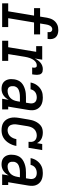

<svg xmlns="http://www.w3.org/2000/svg" viewBox="854 -1638 791 2540"><g transform="rotate(90 1250.0 -367.5)"><path d="M24 0V-80H129L186 -422H87V-502H199L214 -594Q218 -614 224 -633Q230 -652 240.5 -670Q251 -688 266.5 -702.5Q282 -717 300.5 -726.5Q319 -736 339 -739.5Q359 -743 378 -743Q405 -743 430.5 -735Q456 -727 472.5 -708.5Q489 -690 494.5 -663Q500 -636 495 -610Q495 -608 494.5 -606Q494 -604 494 -601H404Q404 -602 404 -603Q404 -604 404 -605Q406 -615 405 -626Q404 -637 399 -645.5Q394 -654 385 -658.5Q376 -663 365 -663Q352 -663 339.5 -654.5Q327 -646 320 -633.5Q313 -621 309 -608Q305 -595 303 -581L290 -502H435V-422H277L220 -80H338V0Z M518 0V-80H604L665 -450H590V-530H769L753 -432Q763 -453 777 -472.5Q791 -492 809 -507Q827 -522 849 -530Q871 -538 894 -538Q910 -538 925.5 -534.5Q941 -531 951.5 -519.5Q962 -508 965.5 -493Q969 -478 969.5 -461.5Q970 -445 967.5 -429Q965 -413 963 -397H872Q873 -404 874 -410.5Q875 -417 875 -424Q875 -431 873.5 -438Q872 -445 868 -450Q864 -455 857.5 -456.5Q851 -458 844 -458Q827 -458 811 -450Q795 -442 783 -428.5Q771 -415 762.5 -399.5Q754 -384 748 -368Q742 -352 738 -335Q734 -318 731 -301L695 -80H785V0Z M1156 8H1155Q1155 8 1155 8Q1155 8 1155 8Q1134 8 1113 3.5Q1092 -1 1075.5 -12.5Q1059 -24 1048 -40.5Q1037 -57 1031.5 -77Q1026 -97 1026 -118.5Q1026 -140 1029 -161Q1033 -186 1043.5 -210.5Q1054 -235 1073 -253.5Q1092 -272 1116 -284Q1140 -296 1165 -303Q1190 -310 1214.5 -312.5Q1239 -315 1264 -315H1338L1345 -358Q1349 -377 1347 -396.5Q1345 -416 1334.5 -430.5Q1324 -445 1306 -451.5Q1288 -458 1268 -458Q1251 -458 1233 -453.5Q1215 -449 1199.5 -438Q1184 -427 1174 -410.5Q1164 -394 1161 -376H1071Q1075 -399 1084 -420.5Q1093 -442 1107 -461Q1121 -480 1139.5 -495.5Q1158 -511 1179.5 -521Q1201 -531 1223.5 -534.5Q1246 -538 1268 -538Q1295 -538 1320 -533.5Q1345 -529 1367 -517.5Q1389 -506 1405 -487.5Q1421 -469 1429.5 -446Q1438 -423 1438 -397Q1438 -371 1434 -345L1390 -80H1427V0H1286L1300 -86Q1289 -66 1274 -48Q1259 -30 1240 -17Q1221 -4 1199 2Q1177 8 1156 8ZM1181 -72Q1206 -72 1231 -81Q1256 -90 1275.5 -109Q1295 -128 1305 -152Q1315 -176 1319 -201L1325 -235H1264Q1250 -235 1235.5 -234Q1221 -233 1206.5 -230Q1192 -227 1177.5 -222Q1163 -217 1150.5 -208Q1138 -199 1130.5 -185.5Q1123 -172 1120 -158Q1118 -142 1119.5 -126Q1121 -110 1128.5 -97Q1136 -84 1150.5 -78Q1165 -72 1181 -72Z M1702 8Q1674 8 1646.5 2Q1619 -4 1597 -19.5Q1575 -35 1560.5 -58Q1546 -81 1539.5 -107.5Q1533 -134 1533.5 -163Q1534 -192 1539 -221L1561 -351Q1564 -373 1570 -395Q1576 -417 1586 -438.5Q1596 -460 1611 -479.5Q1626 -499 1645 -513Q1664 -527 1687 -532.5Q1710 -538 1732 -538Q1755 -538 1776.5 -533.5Q1798 -529 1816.5 -519.5Q1835 -510 1849.5 -495Q1864 -480 1873 -461L1885 -530H1965L1935 -349H1855Q1858 -370 1856 -391Q1854 -412 1842.5 -427.5Q1831 -443 1812 -450.5Q1793 -458 1772 -458Q1749 -458 1726.5 -449.5Q1704 -441 1687 -423Q1670 -405 1661.5 -382.5Q1653 -360 1649 -337L1628 -207Q1625 -192 1624 -176.5Q1623 -161 1625 -145.5Q1627 -130 1632.5 -116.5Q1638 -103 1648 -92.5Q1658 -82 1672.5 -77Q1687 -72 1702 -72Q1724 -72 1745.5 -81Q1767 -90 1782.5 -107.5Q1798 -125 1807 -145.5Q1816 -166 1820 -188H1910Q1906 -163 1897 -139Q1888 -115 1874.5 -92Q1861 -69 1842.5 -49.5Q1824 -30 1801 -16.5Q1778 -3 1752.5 2.5Q1727 8 1702 8Z M2156 8H2155Q2155 8 2155 8Q2155 8 2155 8Q2134 8 2113 3.5Q2092 -1 2075.5 -12.5Q2059 -24 2048 -40.5Q2037 -57 2031.5 -77Q2026 -97 2026 -118.5Q2026 -140 2029 -161Q2033 -186 2043.5 -210.5Q2054 -235 2073 -253.5Q2092 -272 2116 -284Q2140 -296 2165 -303Q2190 -310 2214.5 -312.5Q2239 -315 2264 -315H2338L2345 -358Q2349 -377 2347 -396.5Q2345 -416 2334.5 -430.5Q2324 -445 2306 -451.5Q2288 -458 2268 -458Q2251 -458 2233 -453.5Q2215 -449 2199.5 -438Q2184 -427 2174 -410.5Q2164 -394 2161 -376H2071Q2075 -399 2084 -420.5Q2093 -442 2107 -461Q2121 -480 2139.5 -495.5Q2158 -511 2179.5 -521Q2201 -531 2223.5 -534.5Q2246 -538 2268 -538Q2295 -538 2320 -533.5Q2345 -529 2367 -517.5Q2389 -506 2405 -487.5Q2421 -469 2429.5 -446Q2438 -423 2438 -397Q2438 -371 2434 -345L2390 -80H2427V0H2286L2300 -86Q2289 -66 2274 -48Q2259 -30 2240 -17Q2221 -4 2199 2Q2177 8 2156 8ZM2181 -72Q2206 -72 2231 -81Q2256 -90 2275.5 -109Q2295 -128 2305 -152Q2315 -176 2319 -201L2325 -235H2264Q2250 -235 2235.5 -234Q2221 -233 2206.5 -230Q2192 -227 2177.5 -222Q2163 -217 2150.5 -208Q2138 -199 2130.5 -185.5Q2123 -172 2120 -158Q2118 -142 2119.5 -126Q2121 -110 2128.5 -97Q2136 -84 2150.5 -78Q2165 -72 2181 -72Z"/></g></svg>

Font: Iosevka Curly Slab MdObl
Style: Regular
Weight: 500
Italic angle: -9°
Monospace: yes
Designer: Belleve Invis
Foundry: Belleve Invis
Version: Version 11.0.0; ttfautohint (v1.8.3)